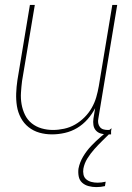

<svg xmlns="http://www.w3.org/2000/svg" viewBox="-20 -540 540 783"><path d="M192 8Q165 8 140.5 1Q116 -6 96.5 -21.5Q77 -37 65 -59.5Q53 -82 49 -107.5Q45 -133 46 -159.5Q47 -186 51 -213L102 -520H122L70 -210Q67 -186 65.5 -162Q64 -138 68 -115Q72 -92 82 -71.5Q92 -51 109.5 -37Q127 -23 149.5 -16.5Q172 -10 196 -10Q218 -10 241.5 -15Q265 -20 286 -32Q307 -44 324.5 -61.5Q342 -79 354 -100Q366 -121 372.5 -143.5Q379 -166 383 -189L438 -520H458L381 -56Q379 -47 380.5 -38Q382 -29 387.5 -22Q393 -15 401.5 -12.5Q410 -10 419 -10H433V8H416Q403 8 391 4.5Q379 1 371 -8Q363 -17 361 -30Q359 -43 361 -56L368 -99Q356 -75 337 -53.5Q318 -32 294.5 -18Q271 -4 244.5 2Q218 8 192 8ZM373 223Q357 223 341.5 219Q326 215 315 205Q304 195 301 179.5Q298 164 300 148Q305 122 319 98.5Q333 75 352 55Q371 35 392 17Q413 -1 435 -17L432 0Q415 17 398 33.5Q381 50 365 68Q349 86 336.5 106Q324 126 320 148Q318 160 320.5 172Q323 184 332 191.5Q341 199 353 202Q365 205 378 205Q386 205 394 204Q402 203 411 201L408 219Q399 221 390.5 222Q382 223 373 223Z"/></svg>

Font: Iosevka Term Curly Thin
Style: Italic
Weight: 100
Italic angle: -9°
Designer: Belleve Invis
Foundry: Belleve Invis
Version: Version 32.3.0